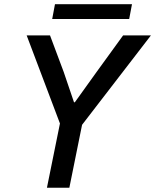

<svg xmlns="http://www.w3.org/2000/svg" viewBox="-20 -887 733 907"><path d="M201.7 0 263.2 -303.7 106 -719.7H216.3L280.8 -547.4L329.6 -403.8H333.5L436.5 -547.4L561.5 -719.7H692.9L367.7 -297.4L307.6 0ZM226.6 -797.4 239.7 -867.2H603.5L590.3 -797.4Z"/></svg>

Font: Reddit Sans Medium
Style: Italic
Weight: 500
Italic angle: -11.25°
Designer: Stephen Hutchings
Version: Version 1.013